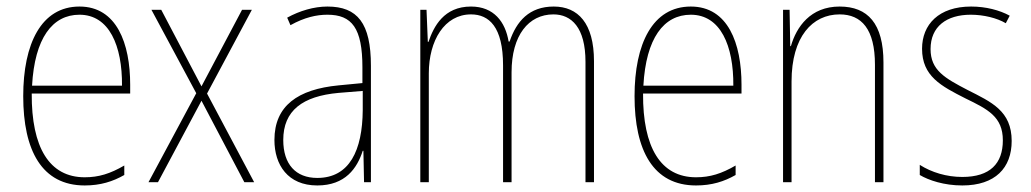

<svg xmlns="http://www.w3.org/2000/svg" viewBox="-20 -557 3151 587"><path d="M223 -537C106 -537 51 -423 51 -263C51 -97 108 10 239 10C287 10 325 -2 360 -22V-51C317 -26 282 -15 239 -15C131 -15 76 -106 77 -271H378V-298C378 -424 337 -537 223 -537ZM223 -512C314 -512 354 -417 353 -295H78C86 -440 140 -512 223 -512Z M580 -272 434 0H463L596 -249L727 0H757L613 -271L750 -527H720L596 -293L473 -527H443Z M981 -537C940 -537 896 -524 858 -503L868 -480C911 -504 948 -512 981 -512C1056 -512 1088 -471 1088 -351V-303L1015 -296C891 -284 819 -234 819 -129C819 -53 860 10 950 10C1036 10 1072 -43 1089 -96H1091L1093 0H1114V-356C1114 -486 1073 -537 981 -537ZM1015 -273 1089 -279V-220C1088 -98 1049 -13 950 -13C884 -13 846 -55 846 -129C846 -219 905 -263 1015 -273Z M1673 -537C1598 -537 1559 -492 1538 -430H1535C1525 -490 1490 -537 1420 -537C1337 -537 1306 -476 1290 -429H1288L1284 -527H1265V0H1291V-333C1291 -433 1339 -513 1420 -513C1475 -513 1518 -475 1518 -357V0H1544V-336C1544 -449 1596 -513 1672 -513C1727 -513 1770 -473 1770 -368V0H1796V-370C1796 -486 1747 -537 1673 -537Z M2092 -537C1975 -537 1920 -423 1920 -263C1920 -97 1977 10 2108 10C2156 10 2194 -2 2229 -22V-51C2186 -26 2151 -15 2108 -15C2000 -15 1945 -106 1946 -271H2247V-298C2247 -424 2206 -537 2092 -537ZM2092 -512C2183 -512 2223 -417 2222 -295H1947C1955 -440 2009 -512 2092 -512Z M2547 -537C2458 -537 2415 -475 2398 -416H2396L2394 -527H2374V0H2400V-308C2400 -445 2464 -513 2547 -513C2614 -513 2655 -468 2655 -359V0H2681V-366C2681 -485 2633 -537 2547 -537Z M3073 -126C3073 -218 3011 -245 2938 -282C2869 -318 2825 -342 2825 -407C2825 -476 2874 -512 2948 -512C2987 -512 3028 -502 3055 -486L3067 -509C3036 -526 2994 -537 2949 -537C2850 -537 2799 -482 2799 -408C2799 -324 2857 -294 2932 -256C3000 -223 3046 -200 3046 -128C3046 -57 3007 -16 2922 -16C2874 -16 2828 -30 2792 -53V-22C2819 -6 2866 10 2922 10C3023 10 3073 -44 3073 -126Z"/></svg>

Font: Noto Sans Thai Cond Thin
Style: Regular
Weight: 100
Width: 3
Designer: Monotype Design Team
Foundry: Monotype Imaging Inc.
Version: Version 2.002